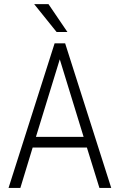

<svg xmlns="http://www.w3.org/2000/svg" viewBox="-20 -924 588 944"><path d="M407.2 -198.7H140.6L80.1 0H22L248.5 -710.9H300.3L526.9 0H468.8ZM156.7 -251H391.1L273.9 -632.3ZM311.5 -766.6H258.3L147.9 -903.8H218.3Z"/></svg>

Font: TypoPRO Roboto
Style: Regular
Weight: 300
Designer: Google
Version: Version 2.136; 2016